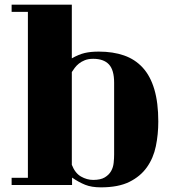

<svg xmlns="http://www.w3.org/2000/svg" viewBox="-20 -735 737 826"><path d="M30 -715H289V-484Q319 -501 344.5 -507Q370 -513 405 -513Q466 -513 513.5 -496.5Q561 -480 594 -444Q627 -408 644 -350.5Q661 -293 661 -212Q661 -157 650.5 -106Q640 -55 612 -15.5Q584 24 536.5 47.5Q489 71 414 71Q374 71 346.5 60Q319 49 290 29V61H30V30H100V-684H30ZM289 -26Q303 10 328.5 24.5Q354 39 381 39Q413 39 431 28Q449 17 458 1Q467 -15 469 -34.5Q471 -54 471 -70V-379Q471 -434 448.5 -458Q426 -482 381 -482Q360 -482 345 -476Q330 -470 319.5 -461.5Q309 -453 301.5 -443Q294 -433 289 -425Z"/></svg>

Font: Cafe24 ClassicType
Style: Regular
Weight: 400
Designer: Cafe24 thkim, hmlim, mnelim & 4IR
Foundry: Cafe24
Version: Version 1.000